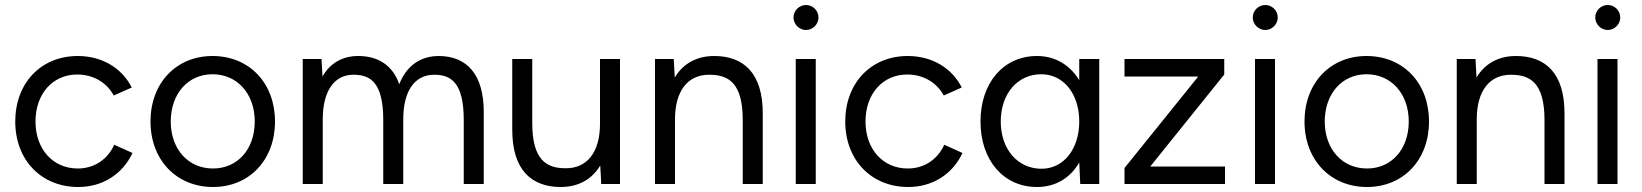

<svg xmlns="http://www.w3.org/2000/svg" viewBox="-20 -736 6567 768"><path d="M293 12C390 12 470 -39 510 -124L437 -157C410 -98 357 -62 291 -62C192 -62 122 -139 122 -250C122 -361 191 -438 289 -438C353 -438 407 -406 435 -354L507 -386C467 -465 387 -512 291 -512C144 -512 41 -404 41 -250C41 -96 145 12 293 12Z M832 12C977 12 1080 -96 1080 -250C1080 -404 977 -512 830 -512C685 -512 582 -404 582 -250C582 -96 686 12 832 12ZM832 -62C733 -62 663 -139 663 -250C663 -361 732 -439 830 -439C929 -439 999 -361 999 -250C999 -139 930 -62 832 -62Z M1191 0H1271V-259C1271 -372 1317 -438 1395 -437C1463 -437 1513 -404 1513 -256V0H1593V-259C1593 -372 1639 -438 1718 -437C1785 -437 1835 -404 1835 -256V0H1915V-286C1916 -438 1847 -512 1735 -512C1660 -512 1605 -471 1577 -399C1551 -475 1492 -512 1413 -512C1349 -512 1300 -483 1270 -430L1266 -500H1191Z M2385 0H2460V-500H2380V-241C2380 -128 2329 -62 2242 -63C2166 -63 2109 -96 2109 -244V-500H2029V-220C2028 -55 2107 12 2223 12C2294 12 2348 -19 2381 -74Z M2600 0H2680V-259C2680 -372 2731 -438 2818 -437C2894 -437 2951 -404 2951 -256V0H3031V-280C3032 -445 2953 -512 2837 -512C2766 -512 2712 -481 2679 -426L2675 -500H2600Z M3163 0H3243V-500H3163ZM3204 -616C3231 -616 3254 -639 3254 -666C3254 -694 3231 -716 3204 -716C3177 -716 3154 -694 3154 -666C3154 -639 3177 -616 3204 -616Z M3613 12C3710 12 3790 -39 3830 -124L3757 -157C3730 -98 3677 -62 3611 -62C3512 -62 3442 -139 3442 -250C3442 -361 3511 -438 3609 -438C3673 -438 3727 -406 3755 -354L3827 -386C3787 -465 3707 -512 3611 -512C3464 -512 3361 -404 3361 -250C3361 -96 3465 12 3613 12Z M4128 12C4202 12 4261 -24 4297 -86L4301 0H4377V-500H4297V-415C4260 -476 4201 -512 4128 -512C3994 -512 3902 -405 3902 -250C3902 -95 3994 12 4128 12ZM4146 -61C4051 -61 3983 -139 3983 -250C3983 -361 4050 -439 4145 -439C4234 -439 4297 -361 4297 -250C4297 -139 4234 -61 4146 -61Z M4478 0H4880V-70H4581L4877 -438V-500H4478V-430H4773L4478 -64Z M5000 0H5080V-500H5000ZM5041 -616C5068 -616 5091 -639 5091 -666C5091 -694 5068 -716 5041 -716C5014 -716 4991 -694 4991 -666C4991 -639 5014 -616 5041 -616Z M5448 12C5593 12 5696 -96 5696 -250C5696 -404 5593 -512 5446 -512C5301 -512 5198 -404 5198 -250C5198 -96 5302 12 5448 12ZM5448 -62C5349 -62 5279 -139 5279 -250C5279 -361 5348 -439 5446 -439C5545 -439 5615 -361 5615 -250C5615 -139 5546 -62 5448 -62Z M5807 0H5887V-259C5887 -372 5938 -438 6025 -437C6101 -437 6158 -404 6158 -256V0H6238V-280C6239 -445 6160 -512 6044 -512C5973 -512 5919 -481 5886 -426L5882 -500H5807Z M6370 0H6450V-500H6370ZM6411 -616C6438 -616 6461 -639 6461 -666C6461 -694 6438 -716 6411 -716C6384 -716 6361 -694 6361 -666C6361 -639 6384 -616 6411 -616Z"/></svg>

Font: HB Figtree Prototype
Style: Regular
Weight: 400
Designer: Alfredo Marco Pradil
Foundry: Hanken Design Co.®
Version: Version 1.002;Glyphs 3.2 (3228)